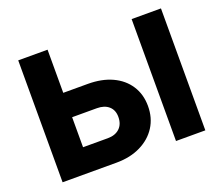

<svg xmlns="http://www.w3.org/2000/svg" viewBox="-118 -886 1216 1058"><g transform="rotate(-20 489.5 -357.5)"><path d="M80 0V-715H252V-129L240 -143H397Q441 -143 466.5 -167Q492 -191 492 -234Q492 -274 466.5 -296.5Q441 -319 397 -319H161V-462H396Q478 -462 538.5 -434Q599 -406 632.5 -354.5Q666 -303 666 -234Q666 -165 632.5 -112.5Q599 -60 538 -30Q477 0 396 0ZM917 0H745V-715H917Z"/></g></svg>

Font: Wix Madefor Display ExtraBold
Style: Regular
Weight: 800
Designer: Dalton Maag Ltd
Foundry: Dalton Maag Ltd
Version: Version 3.100